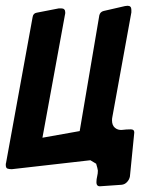

<svg xmlns="http://www.w3.org/2000/svg" viewBox="-27 -584 507 665"><path d="M120 -107 249 -130 317 -531Q320 -543 332 -546L406 -563Q408 -563 410.5 -563.5Q413 -564 415 -564Q428 -564 428 -550V-541L362 -178Q361 -174 361 -167Q361 -150 371 -141.5Q381 -133 395 -134Q403 -135 410.5 -135.5Q418 -136 426 -136Q438 -136 438 -126V-124L423 27Q421 38 413 46.5Q405 55 394 56L322 61Q307 63 307 47Q307 37 309.5 27Q312 17 312 7L310 -3Q308 -9 308 -10L306 -17L286 -29L14 2Q5 2 -1 0Q-7 -2 -7 -13Q-7 -18 -6 -20L86 -525Q88 -538 100 -540L177 -555H185Q199 -555 199 -541Q199 -535 198 -533Z"/></svg>

Font: Bangerz
Style: Regular
Weight: 400
Designer: vernon adams
Foundry: Vernon Adams
Version: Version 2.10;February 7, 2025;FontCreator 13.0.0.2683 64-bit